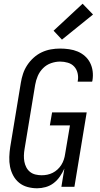

<svg xmlns="http://www.w3.org/2000/svg" viewBox="-20 -1004 540 1032"><path d="M180 8Q153 8 127.5 1Q102 -6 82.5 -22Q63 -38 51 -60.5Q39 -83 34 -108Q29 -133 30 -160.5Q31 -188 35 -214L92 -559Q96 -584 104 -608Q112 -632 126.5 -654Q141 -676 161 -694Q181 -712 204.5 -723Q228 -734 253 -738.5Q278 -743 303 -743Q327 -743 351.5 -739.5Q376 -736 397.5 -727Q419 -718 436.5 -702.5Q454 -687 464.5 -666Q475 -645 478 -621Q481 -597 477 -572Q476 -570 476 -568Q476 -566 475 -565H397Q398 -566 398 -567Q398 -568 398 -569Q402 -590 397 -611Q392 -632 378.5 -646.5Q365 -661 344.5 -667Q324 -673 303 -673Q279 -673 254.5 -664.5Q230 -656 211.5 -637.5Q193 -619 183 -595.5Q173 -572 169 -548L112 -203Q109 -186 108.5 -168.5Q108 -151 111 -135Q114 -119 121.5 -104.5Q129 -90 141.5 -80Q154 -70 170.5 -66Q187 -62 204 -62Q219 -62 234 -65Q249 -68 263 -75Q277 -82 289 -93Q301 -104 309.5 -117.5Q318 -131 323 -146Q328 -161 330 -176L356 -330H248L260 -400H446L380 0H310L326 -98Q316 -76 302 -55.5Q288 -35 268.5 -20Q249 -5 225.5 1.5Q202 8 180 8ZM313 -791 268 -839 424 -984 480 -926Z"/></svg>

Font: Iosevka Curly Oblique
Style: Regular
Weight: 400
Italic angle: -9°
Monospace: yes
Designer: Belleve Invis
Foundry: Belleve Invis
Version: Version 11.1.0; ttfautohint (v1.8.3)